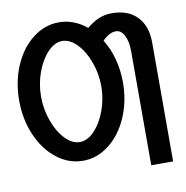

<svg xmlns="http://www.w3.org/2000/svg" viewBox="-73 -623 746 769"><g transform="rotate(-10 300.0 -239.0)"><path d="M5 -272Q5 -349 33 -413.5Q61 -478 109.5 -515.5Q158 -553 216 -553Q246.5 -553 275 -542Q303.5 -531 328 -510.5Q352 -530.5 376.2 -541.2Q400.5 -552 431 -552Q496.5 -552 533.2 -514Q570 -476 570 -409V-134V75H481V-390Q481 -428.5 468.2 -453.2Q455.5 -478 434 -478Q408 -478 379.5 -449.5Q402.5 -412.5 414.8 -367Q427 -321.5 427 -272Q427 -195 398.8 -130.2Q370.5 -65.5 322 -27.8Q273.5 10 216 10Q158 10 109.5 -27.8Q61 -65.5 33 -130.2Q5 -195 5 -272ZM339 -272Q339 -322.5 321.5 -370.2Q304 -418 275.5 -447.5Q247 -477 216 -477Q185 -477 156.8 -447.5Q128.5 -418 111.2 -370.5Q94 -323 94 -272Q94 -220.5 111.2 -172.8Q128.5 -125 156.8 -95.5Q185 -66 216 -66Q247 -66 275.5 -95.8Q304 -125.5 321.5 -173.2Q339 -221 339 -272Z"/></g></svg>

Font: JuliaMono
Style: Bold
Weight: 700
Monospace: yes
Designer: cormullion
Foundry: corm
Version: Version 0.055; ttfautohint (v1.8.4)